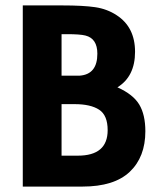

<svg xmlns="http://www.w3.org/2000/svg" viewBox="-20 -688 589 708"><path d="M410 -632Q478 -588 478 -497Q478 -406 413 -366Q471 -340 493.5 -302.5Q516 -265 516 -204Q516 -109 458.5 -54.5Q401 0 284 0H64V-668H210Q287 -668 331 -661.5Q375 -655 410 -632ZM207 -562V-409H274Q339 -414 339 -490Q339 -546 295 -557Q275 -562 228 -562ZM267 -114Q377 -114 377 -208Q377 -263 345.5 -283.5Q314 -304 255 -304H207V-114Z"/></svg>

Font: Rambla
Style: Bold
Weight: 700
Designer: Martin Sommaruga
Foundry: Martin Sommaruga
Version: Version 1.001